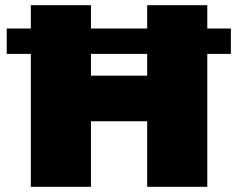

<svg xmlns="http://www.w3.org/2000/svg" viewBox="-20 -721 921 741"><path d="M871 -611V-513H780V0H548V-253H331V0H99V-513H6V-611H99V-701H331V-611H548V-701H780V-611ZM548 -429V-513H331V-429Z"/></svg>

Font: Argentum Sans Black
Style: Regular
Weight: 900
Designer: Julieta Ulanovsky (Modified by Cristiano Sobral)
Foundry: Julieta Ulanovsky
Version: Version 1.000; ttfautohint (v1.5.65-e2d9)